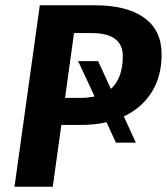

<svg xmlns="http://www.w3.org/2000/svg" viewBox="-20 -712 636 732"><path d="M596.2 -503.9Q596.2 -420.9 558.3 -360.6Q520.5 -300.3 452.1 -268.1L498 -168H421.9L386.2 -246.1Q342.8 -235.8 292 -235.8H213.9L181.2 0H35.2L131.8 -691.9H341.8Q462.9 -691.9 529.5 -644.5Q596.2 -597.2 596.2 -503.9ZM354 -479 402.8 -373Q448.2 -414.1 448.2 -498Q448.2 -585.9 329.1 -585.9H262.2L228 -338.9H292Q313 -338.9 340.8 -344.2L277.8 -479Z"/></svg>

Font: FiraGO SemiBold
Style: Italic
Weight: 600
Italic angle: -8°
Designer: bBox Type GmbH
Foundry: bBox Type GmbH
Version: Version 1.001;PS 001.001;hotconv 1.0.88;makeotf.lib2.5.64775